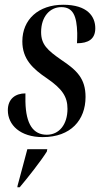

<svg xmlns="http://www.w3.org/2000/svg" viewBox="-20 -567 430 808"><path d="M160 10C278 10 340 -62 340 -159C340 -236 304 -271 238 -315C179 -356 153 -380 153 -432C153 -497 190 -537 238 -537C288 -537 303 -499 305 -428C305 -415 305 -401 304 -385C351 -385 381 -402 381 -448C381 -498 348 -547 246 -547C142 -547 74 -485 74 -393C74 -319 117 -278 178 -237C242 -193 264 -160 264 -109C264 -43 229 0 177 0C120 0 89 -44 87 -139C87 -150 87 -162 87 -174C46 -174 13 -152 13 -103C13 -41 65 10 160 10ZM54 214 53 221H63C96 182 152 111 177 71L179 61H95C82 109 69 160 54 214Z"/></svg>

Font: Noto Serif Display ExtraCondensed Medium
Style: Italic
Weight: 500
Width: 2
Italic angle: -12°
Designer: Monotype Design Team
Foundry: Monotype Imaging Inc.
Version: Version 2.009